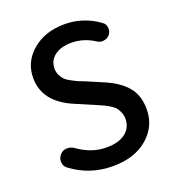

<svg xmlns="http://www.w3.org/2000/svg" viewBox="-138 -856 883 976"><g transform="rotate(-20 303.5 -368.5)"><path d="M306.6 12.7Q182.6 12.7 85 -60.5Q65.4 -74.2 65.4 -99.6Q65.4 -120.1 79.1 -134.8Q92.8 -151.4 114.3 -152.3Q116.2 -152.3 118.2 -152.3Q137.7 -152.3 153.3 -141.6Q227.5 -87.9 308.6 -87.9Q375 -87.9 411.6 -116.2Q448.2 -144.5 448.2 -192.4Q448.2 -211.9 441.4 -227.5Q434.6 -243.2 426.8 -253.4Q418.9 -263.7 399.9 -275.4Q380.9 -287.1 369.1 -292.5Q357.4 -297.9 330.1 -309.6L227.5 -353.5Q78.1 -417 78.1 -546.9Q78.1 -633.8 146.5 -691.9Q214.8 -750 320.3 -750Q422.9 -750 506.8 -688.5Q524.4 -675.8 524.4 -652.3Q524.4 -633.8 512.7 -620.1Q500 -605.5 480.5 -603.5Q477.5 -602.5 474.6 -602.5Q458 -602.5 444.3 -612.3Q386.7 -649.4 320.3 -649.4Q263.7 -649.4 230 -623.5Q196.3 -597.7 196.3 -553.7Q196.3 -536.1 203.6 -520.5Q210.9 -504.9 220.2 -494.6Q229.5 -484.4 248 -474.1Q266.6 -463.9 278.8 -458Q291 -452.1 315.4 -443.4L416 -400.4Q488.3 -369.1 527.3 -322.8Q566.4 -276.4 566.4 -201.2Q566.4 -109.4 495.6 -48.3Q424.8 12.7 306.6 12.7Z"/></g></svg>

Font: Gen Jyuu GothicX Medium
Style: Regular
Weight: 500
Designer: Ryoko NISHIZUKA (kana &amp; ideographs); Paul D. Hunt (Latin, Greek &amp; Cyrillic); Wenlong ZHANG (bopomofo); Sandoll C
Version: Version 1.058.20140828